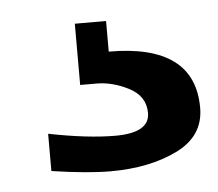

<svg xmlns="http://www.w3.org/2000/svg" viewBox="-32 -34 353 311"><g transform="rotate(-5 145.0 121.5)"><path d="M290 153.3Q290 199.2 245.1 221.2Q200.2 243.2 136.7 243.2Q99.6 243.2 41 234.4V173.8Q104.5 186.5 149.4 186.5Q205.1 186.5 205.1 154.3Q205.1 127 178.7 113.3Q152.3 99.6 126 99.6H99.6V0H150.4V49.8Q290 49.8 290 153.3Z"/></g></svg>

Font: FreeUniversal
Style: Bold
Weight: 700
Version: Version 1.001